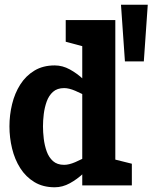

<svg xmlns="http://www.w3.org/2000/svg" viewBox="-20 -785 646 813"><path d="M328.3 -60V-700H468.3V-70ZM328.3 -60 468.3 -70V0H328.3ZM411 -163.3 421.7 -160Q421.7 -160 410.7 -143Q399.7 -126 379.7 -101Q359.7 -76 333.2 -51Q306.7 -26 275.7 -9Q244.7 8 211.7 8L251.7 -87Q272 -87 298.8 -98.5Q325.7 -110 351.5 -125.2Q377.3 -140.3 394.2 -151.8Q411 -163.3 411 -163.3ZM411 -336.7Q411 -336.7 394.2 -348.2Q377.3 -359.7 351.5 -374.3Q325.7 -389 298.8 -400.5Q272 -412 251.7 -412L211.7 -508Q244.7 -508 275.7 -491Q306.7 -474 333.2 -449Q359.7 -424 379.7 -399Q399.7 -374 410.7 -357Q421.7 -340 421.7 -340ZM251.7 -412Q222.3 -412 204.5 -396.2Q186.7 -380.3 177.7 -355Q168.7 -329.7 165.3 -302Q162 -274.3 162 -250Q162 -225.7 165.3 -197.5Q168.7 -169.3 177.7 -144Q186.7 -118.7 204.5 -102.8Q222.3 -87 251.7 -87L211.7 8Q162 8 125.7 -14Q89.3 -36 65.8 -73Q42.3 -110 31.2 -156Q20 -202 20 -250Q20 -298 31.2 -344Q42.3 -390 65.8 -427Q89.3 -464 125.7 -486Q162 -508 211.7 -508ZM258.3 -700H338.3L357.7 -581.7L258.3 -608.3ZM458.3 0 431.7 -118.3 538.3 -91.7V0ZM492.3 -765H605.7L589 -525H509Z"/></svg>

Font: Epunda Slab Light
Style: Regular
Weight: 300
Designer: Simon Atzbach
Foundry: typofactur
Version: Version 1.102